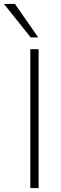

<svg xmlns="http://www.w3.org/2000/svg" viewBox="-58 -955 312 975"><path d="M96 0V-705H138V0ZM98 -765 -38 -935H18L136 -765Z"/></svg>

Font: Nunito Sans 12pt ExtraLight 12pt ExtraLight
Style: Regular
Weight: 250
Version: Version 3.101;gftools[0.9.27]